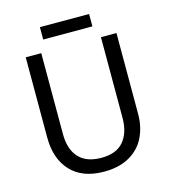

<svg xmlns="http://www.w3.org/2000/svg" viewBox="-125 -954 938 1063"><g transform="rotate(-15 344.5 -422.5)"><path d="M604 -252Q604 -176 575 -117Q546 -58 486.5 -24Q427 10 341 10Q217 10 150.5 -61Q84 -132 84 -254V-714H173V-251Q173 -163 216.5 -115.5Q260 -68 346 -68Q432 -68 473.5 -117.5Q515 -167 515 -252V-714H604ZM485 -784H203V-855H485Z"/></g></svg>

Font: Noto Sans Display
Style: Regular
Weight: 400
Designer: Monotype Design team
Foundry: Monotype Imaging Inc.
Version: Version 1.000